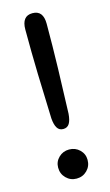

<svg xmlns="http://www.w3.org/2000/svg" viewBox="-108 -707 433 759"><g transform="rotate(-15 108.0 -327.5)"><path d="M108 10.5Q83 10.5 65.5 -7Q48 -24.5 48 -50Q48 -74.5 65.5 -91.5Q83 -108.5 108 -108.5Q133.5 -108.5 151 -91.5Q168.5 -74.5 168.5 -50Q168.5 -24.5 151 -7Q133.5 10.5 108 10.5ZM107.5 -192.5Q91 -192.5 82.8 -206Q74.5 -219.5 72.5 -245.5Q69 -337 66.5 -428.2Q64 -519.5 64 -611.5Q64 -638.5 74.8 -652.5Q85.5 -666.5 107.5 -666.5Q130 -666.5 140.8 -652.5Q151.5 -638.5 151.5 -611.5Q151.5 -520.5 149 -428.8Q146.5 -337 143 -245.5Q141 -219.5 132.8 -206Q124.5 -192.5 107.5 -192.5Z"/></g></svg>

Font: Sono
Style: Regular
Weight: 400
Designer: Tyler Finck
Foundry: Tyler Finck
Version: Version 2.112